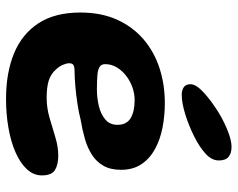

<svg xmlns="http://www.w3.org/2000/svg" viewBox="-96 -652 787 636"><g transform="rotate(90 298.0 -334.5)"><path d="M308 39.5Q221.5 39.5 157.2 13Q93 -13.5 57.5 -68Q22 -122.5 22 -206.5Q22 -275.5 45.5 -327.8Q69 -380 110.2 -415.5Q151.5 -451 206 -468.8Q260.5 -486.5 322 -486.5Q364 -486.5 403.5 -478.8Q443 -471 474.5 -453.8Q506 -436.5 524.5 -408.8Q543 -381 543 -341.5Q543 -306.5 529.5 -283Q516 -259.5 492.8 -244.8Q469.5 -230 439.8 -221.5Q410 -213 376.5 -207.5Q356 -202 325.5 -197.2Q295 -192.5 265.5 -190Q236 -187.5 217 -187.5Q202 -187.5 196 -183.8Q190 -180 190 -170Q190 -161 195 -149.2Q200 -137.5 209.5 -127Q226 -108 248.8 -101.5Q271.5 -95 304 -95Q338 -95 371.2 -104.8Q404.5 -114.5 435.8 -124Q467 -133.5 496.5 -133.5Q526 -133.5 543.8 -122.5Q561.5 -111.5 561.5 -79.5Q561.5 -51.5 541 -29.5Q520.5 -7.5 485.2 8Q450 23.5 404.2 31.5Q358.5 39.5 308 39.5ZM276 -261.5Q305 -261.5 332 -268Q359 -274.5 376.5 -289.5Q394 -304.5 394 -329.5Q394 -360 371.8 -373.2Q349.5 -386.5 312.5 -386.5Q290 -386.5 268.8 -378.8Q247.5 -371 230.5 -357.5Q213.5 -344 203.2 -326.5Q193 -309 193 -289Q193 -276.5 201.5 -270.8Q210 -265 228.5 -263.2Q247 -261.5 276 -261.5ZM294.5 -542.5Q279.5 -542.5 269.5 -549.2Q259.5 -556 259.5 -571.5Q259.5 -590.5 288.2 -616.5Q317 -642.5 358 -667.5Q387 -684.5 416.8 -696Q446.5 -707.5 467 -707.5Q488.5 -707.5 500.2 -697.5Q512 -687.5 512 -665.5Q512 -642 490 -621.8Q468 -601.5 432 -583.5Q397 -566 359.2 -554.2Q321.5 -542.5 294.5 -542.5Z"/></g></svg>

Font: Gluten SemiBold
Style: Regular
Weight: 600
Designer: Tyler Finck
Foundry: Etcetera Type Company
Version: Version 1.300